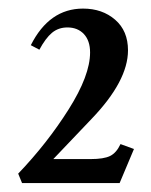

<svg xmlns="http://www.w3.org/2000/svg" viewBox="-20 -670 345 438"><path d="M30.3 -252.4 21.5 -273.9Q87.9 -343.3 136.7 -420.7Q185.5 -498 185.5 -550.3Q185.5 -577.1 171.4 -592.3Q157.2 -607.4 133.8 -607.4Q113.3 -607.4 98.6 -595.2Q84 -583 69.8 -556.6L50.3 -566.9Q92.3 -650.4 169.4 -650.4Q213.4 -650.4 242.7 -625Q272 -599.6 272 -555.2Q272 -485.4 189 -398.9L101.6 -307.1H186.5Q216.8 -307.1 231.2 -314.2Q245.6 -321.3 254.9 -341.3L285.6 -330.1L252.9 -252.4Z"/></svg>

Font: Elstob 18pt SemiBold
Style: Regular
Weight: 600
Designer: Peter S. Baker
Version: Version 1.015